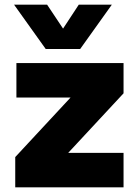

<svg xmlns="http://www.w3.org/2000/svg" viewBox="-20 -799 573 819"><path d="M175 -590 40 -779H181L249 -677L316 -779H457L322 -590ZM45 0V-129L281 -383H50V-530H507V-401L271 -147H507V0Z"/></svg>

Font: Be Vietnam Pro Black
Style: Regular
Weight: 900
Designer: Lam Bao, Tony Le, Vietanh Nguyen
Foundry: Yellow Type Foundry
Version: Version 1.002; ttfautohint (v1.8.3)